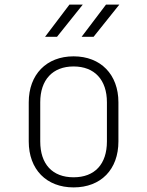

<svg xmlns="http://www.w3.org/2000/svg" viewBox="-20 -805 640 835"><path d="M335 -645H387L499 -785H441ZM176 -645H228L340 -785H282ZM300 10C419 10 495 -68 495 -190V-360C495 -481 418 -560 300 -560C182 -560 105 -481 105 -360V-190C105 -68 182 10 300 10ZM300 -34C208 -34 155 -91 155 -190V-360C155 -458 209 -516 300 -516C391 -516 445 -458 445 -360V-190C445 -91 392 -34 300 -34Z"/></svg>

Font: JetBrains Mono Thin
Style: Regular
Weight: 100
Monospace: yes
Designer: Philipp Nurullin, Konstantin Bulenkov
Foundry: JetBrains
Version: Version 2.305